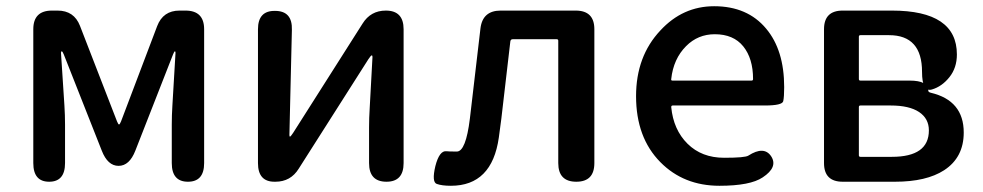

<svg xmlns="http://www.w3.org/2000/svg" viewBox="-20 -584 3159 617"><path d="M138 0Q87 0 87 -60V-490Q87 -550 147 -550H165Q218 -550 237 -501L356 -194Q360 -184 362.5 -184Q365 -184 369 -194L485 -500Q504 -550 557 -550H576Q636 -550 636 -490V-60Q636 0 584 0Q532 0 532 -60V-183Q532 -214 534 -245L544 -414Q544 -419 542 -419Q540 -419 536 -409L415 -100Q396 -51 361 -51Q326 -51 307 -100L185 -409Q181 -419 178.5 -419Q176 -419 176 -414L187 -245Q189 -214 189 -183V-60Q189 0 138 0Z M862 0Q809 0 809 -60V-490Q809 -550 864 -549Q920 -549 918 -488L910 -150Q910 -145 912 -145Q914 -145 922 -157L1145 -508Q1171 -550 1220 -550Q1277 -550 1277 -490V-60Q1277 0 1222 0Q1166 0 1166 -60V-174Q1166 -205 1168 -236L1177 -401Q1177 -406 1174.5 -406Q1172 -406 1164 -394L940 -42Q914 0 865 0Z M1429 13Q1400 13 1383.5 7Q1367 1 1379 -50Q1392 -101 1415 -98Q1420 -97 1448 -97Q1477 -97 1490 -203L1524 -493Q1531 -550 1589 -550H1830Q1890 -550 1890 -490V-60Q1890 0 1832 0Q1774 0 1774 -60V-453Q1774 -458 1769 -458H1628Q1621 -458 1620 -451L1591 -202Q1587 -172 1583 -142Q1561 13 1429 13Z M2292 13Q2177 13 2102 -63Q2024 -142 2024 -275Q2024 -403 2102 -486Q2174 -564 2275 -564Q2382 -564 2442 -492Q2500 -423 2500 -304Q2500 -273 2497 -259Q2494 -245 2438 -245H2142Q2137 -245 2137 -240Q2144 -167 2189.5 -122Q2235 -77 2307 -77Q2375 -77 2385 -84Q2435 -116 2458 -82Q2481 -47 2431 -14Q2391 13 2292 13ZM2137 -330Q2136 -325 2141 -325H2395Q2400 -325 2400 -330Q2400 -396 2368.5 -435Q2337 -474 2277 -474Q2223 -474 2185 -436Q2144 -395 2137 -330Z M2688 0Q2628 0 2628 -60V-490Q2628 -550 2688 -550H2846Q3055 -550 3055 -409Q3055 -366 3031 -336Q3007 -306 2975 -296.5Q2943 -287 2943 -353Q2943 -471 2837 -471H2745Q2740 -471 2740 -466V-330Q2740 -325 2745 -325H2903Q2963 -325 2963 -293Q2963 -288 2971 -286Q3077 -261 3077 -158Q3077 -78 3014 -37Q2957 0 2856 0ZM2740 -85Q2740 -80 2745 -80H2846Q2965 -80 2965 -165Q2965 -203 2933.5 -224Q2902 -245 2842 -245H2745Q2740 -245 2740 -240Z"/></svg>

Font: Resource Han Rounded JP Medium
Style: Regular
Weight: 500
Designer: Cyano Hao (round all glyphs); Ryoko NISHIZUKA 西塚涼子 (kana, bopomofo & ideographs); Paul D. Hunt (Latin, Greek & Cyrillic)
Foundry: Cyano Hao
Version: 0.990